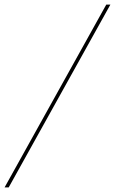

<svg xmlns="http://www.w3.org/2000/svg" viewBox="-59 -750 503 840"><path d="M424 -730 -21 70H-39L406 -730Z"/></svg>

Font: Work Sans Thin
Style: Italic
Weight: 250
Italic angle: -13°
Designer: Wei Huang
Foundry: Wei Huang
Version: Version 2.012